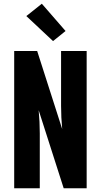

<svg xmlns="http://www.w3.org/2000/svg" viewBox="-20 -1008 540 1028"><path d="M56 0V-735H179L313 -317Q310 -348 308.5 -379Q307 -410 307 -441V-735H444V0H321L187 -418Q190 -387 191.5 -356Q193 -325 193 -294V0ZM264 -788 121 -922 204 -988 331 -842Z"/></svg>

Font: Iosevka Heavy
Style: Regular
Weight: 900
Monospace: yes
Designer: Belleve Invis
Foundry: Belleve Invis
Version: Version 32.5.0; ttfautohint (v1.8.4)